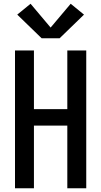

<svg xmlns="http://www.w3.org/2000/svg" viewBox="-20 -1004 540 1024"><path d="M60 0V-735H161V-422H339V-735H440V0H339V-334H161V0ZM298 -800H202L72 -926L143 -984L250 -857L357 -984L428 -926Z"/></svg>

Font: Zed Sans Semibold
Style: Regular
Weight: 600
Designer: Belleve Invis
Foundry: Belleve Invis
Version: Version 1.0.0; ttfautohint (v1.8.4)